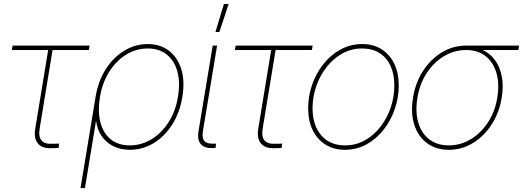

<svg xmlns="http://www.w3.org/2000/svg" viewBox="-20 -755 2667 979"><path d="M245.1 0.5Q195.8 3.4 173.6 -23.2Q151.4 -49.8 159.7 -99.1L225.6 -500H40.5L44.4 -522.5H437L433.1 -500H248L182.1 -99.1Q175.3 -58.1 191.9 -38.8Q208.5 -19.5 248 -22Q256.8 -22 265.1 -22.2Q273.4 -22.5 281.7 -22.9L278.8 -0.5Q270.5 0 262.2 0.2Q253.9 0.5 245.1 0.5Z M390.6 204.1 467.3 -260.7Q480.5 -341.3 519 -401.9Q557.6 -462.4 613.3 -496.3Q668.9 -530.3 732.9 -530.3Q797.4 -530.3 841.6 -496.3Q885.7 -462.4 904.5 -401.9Q923.3 -341.3 909.7 -260.7Q896.5 -180.2 857.7 -119.4Q818.8 -58.6 762.9 -24.9Q707 8.8 642.1 8.8Q594.2 8.8 557.1 -10Q520 -28.8 497.8 -62Q475.6 -95.2 470.2 -136.7H469.2L413.1 204.1ZM642.1 -13.7Q700.2 -13.7 751.5 -44.4Q802.7 -75.2 838.9 -130.9Q875 -186.5 887.2 -260.7Q899.9 -335.4 884.3 -391.1Q868.7 -446.8 829.8 -477.3Q791 -507.8 733.4 -507.8Q673.8 -507.8 623 -476.3Q572.3 -444.8 537.1 -389.2Q502 -333.5 489.7 -260.7Q477.5 -186.5 492.2 -130.9Q506.8 -75.2 544.9 -44.4Q583 -13.7 642.1 -13.7Z M1069.3 0Q1024.9 2.4 1004.9 -18.8Q984.9 -40 992.2 -85.9L1064.5 -522.5H1086.9L1014.6 -85.9Q1008.8 -48.8 1023.2 -34.7Q1037.6 -20.5 1073.2 -22.5Q1075.7 -22.5 1077.4 -22.5Q1079.1 -22.5 1081.5 -22.5L1079.1 -0.5Q1076.7 0 1074.2 0Q1071.8 0 1069.3 0ZM1078.6 -591.8 1121.6 -734.9H1146L1098.6 -591.8Z M1382.3 0.5Q1333 3.4 1310.8 -23.2Q1288.6 -49.8 1296.9 -99.1L1362.8 -500H1177.7L1181.6 -522.5H1574.2L1570.3 -500H1385.3L1319.3 -99.1Q1312.5 -58.1 1329.1 -38.8Q1345.7 -19.5 1385.3 -22Q1394 -22 1402.3 -22.2Q1410.6 -22.5 1418.9 -22.9L1416 -0.5Q1407.7 0 1399.4 0.2Q1391.1 0.5 1382.3 0.5Z M1738.8 8.8Q1681.2 8.8 1638.9 -18.1Q1596.7 -44.9 1574 -92.5Q1551.3 -140.1 1551.3 -202.6Q1551.3 -264.2 1571.3 -322.3Q1591.3 -380.4 1628.4 -427.5Q1665.5 -474.6 1716.1 -502.4Q1766.6 -530.3 1827.1 -530.3Q1884.3 -530.3 1926 -503.7Q1967.8 -477.1 1990.5 -429.4Q2013.2 -381.8 2013.2 -319.3Q2013.2 -258.3 1993.2 -199.7Q1973.1 -141.1 1936.3 -94Q1899.4 -46.9 1849.1 -19Q1798.8 8.8 1738.8 8.8ZM1738.8 -13.7Q1794.4 -13.7 1840.6 -39.6Q1886.7 -65.4 1920.4 -109.1Q1954.1 -152.8 1972.4 -207.3Q1990.7 -261.7 1990.7 -319.3Q1990.7 -376.5 1971.4 -418.7Q1952.1 -460.9 1915.3 -484.4Q1878.4 -507.8 1826.7 -507.8Q1772 -507.8 1725.6 -482.2Q1679.2 -456.5 1645.3 -413.1Q1611.3 -369.6 1592.5 -315.2Q1573.7 -260.7 1573.7 -202.6Q1573.7 -117.2 1617.7 -65.4Q1661.6 -13.7 1738.8 -13.7Z M2268.6 8.8Q2202.6 8.8 2157 -25.4Q2111.3 -59.6 2092.3 -119.4Q2073.2 -179.2 2085.9 -256.8Q2098.6 -335 2137.7 -394.5Q2176.8 -454.1 2233.6 -488.3Q2290.5 -522.5 2356.4 -522.5H2627L2623 -500H2411.6H2356.4Q2297.4 -500 2245.1 -469.2Q2192.9 -438.5 2156.5 -383.5Q2120.1 -328.6 2108.4 -256.8Q2096.7 -185.1 2112.8 -130.1Q2128.9 -75.2 2168.9 -44.4Q2209 -13.7 2268.6 -13.7Q2327.6 -13.7 2379.4 -44.4Q2431.2 -75.2 2467.5 -130.1Q2503.9 -185.1 2515.6 -256.8Q2527.3 -328.6 2511.2 -383.5Q2495.1 -438.5 2455.3 -469.2Q2415.5 -500 2356.4 -500L2355.5 -518.6Q2404.8 -518.6 2443.1 -499.5Q2481.4 -480.5 2505.9 -445.8Q2530.3 -411.1 2539.1 -363Q2547.9 -314.9 2538.1 -256.8Q2525.4 -179.2 2486.3 -119.4Q2447.3 -59.6 2390.9 -25.4Q2334.5 8.8 2268.6 8.8Z"/></svg>

Font: Inter 28pt Thin
Style: Italic
Weight: 250
Italic angle: -9.3988°
Designer: Rasmus Andersson
Foundry: rsms
Version: Version 4.001;git-66647c0bb